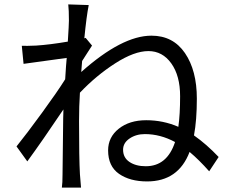

<svg xmlns="http://www.w3.org/2000/svg" viewBox="-20 -814 1040 872"><path d="M539 -134Q539 -98 568 -78.5Q597 -59 642 -59Q739 -59 775 -169Q708 -205 638 -205Q598 -205 568.5 -185Q539 -165 539 -134ZM293 -720Q293 -769 290 -794L383 -791Q373 -742 363 -640Q364 -640 366 -641Q368 -642 369 -642L398 -607Q393 -599 377 -574.5Q361 -550 353 -537Q352 -529 351 -512.5Q350 -496 349 -487Q534 -652 668 -652Q766 -652 820 -573Q874 -494 874 -366Q874 -268 861 -199Q918 -159 973 -101L930 -36Q884 -88 841 -124Q790 10 648 10Q570 10 520.5 -24.5Q471 -59 471 -131Q471 -191 519.5 -229.5Q568 -268 644 -268Q721 -268 790 -238Q798 -294 798 -377Q798 -470 758 -526Q718 -582 654 -582Q590 -582 503.5 -526.5Q417 -471 343 -393Q339 -332 339 -264Q339 -94 343 -23Q345 9 348 38H261Q264 17 264 -21Q266 -235 267 -277Q267 -281 267.5 -294.5Q268 -308 268 -317Q172 -174 104 -81L55 -149Q101 -206 171 -302Q241 -398 276 -454Q280 -521 283 -551Q178 -537 87 -524L79 -606Q99 -605 144 -607Q206 -611 288 -625Q293 -703 293 -720Z"/></svg>

Font: Noto Sans SC
Style: Regular
Weight: 400
Designer: Ryoko NISHIZUKA  (kana, bopomofo & ideographs); Paul D. Hunt (Latin, Greek & Cyrillic); Sandoll Communications , Soo-you
Foundry: Adobe
Version: Version 2.002;hotconv 1.0.116;makeotfexe 2.5.65601